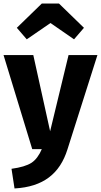

<svg xmlns="http://www.w3.org/2000/svg" viewBox="-26 -842 570 1084"><path d="M259 -712 392 -620 448 -685 307 -822H210L69 -685L125 -620ZM524 -531H361L257 -101L162 -531H-6L156 0H210C195 35 176 61 152 77C127 93 90 104 39 111L56 222C219 213 312 138 355 1Z"/></svg>

Font: Fira Sans
Style: Bold
Weight: 700
Designer: Carrois Corporate & Edenspiekermann AG
Foundry: Carrois Corporate GbR & Edenspiekermann AG
Version: Version 4.203